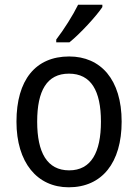

<svg xmlns="http://www.w3.org/2000/svg" viewBox="-20 -786 586 816"><path d="M415 -756V-766H312C290 -721 252 -661 219 -618V-606H275C320 -642 390 -718 415 -756ZM497 -269C497 -448 408 -546 274 -546C131 -546 50 -446 50 -269C50 -95 138 10 272 10C414 10 497 -95 497 -269ZM138 -269C138 -400 179 -473 273 -473C367 -473 409 -400 409 -269C409 -138 367 -62 274 -62C180 -62 138 -138 138 -269Z"/></svg>

Font: Noto Sans Lao Looped SemiCondensed
Style: Regular
Weight: 400
Width: 4
Designer: Mark Frömberg, Ben Mitchell
Foundry: The Fontpad Ltd
Version: Version 1.003